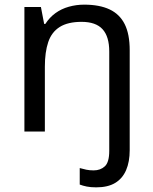

<svg xmlns="http://www.w3.org/2000/svg" viewBox="-20 -632 658 826"><path d="M394 174Q370 174 353 170.5Q336 167 323 162V91Q337 95 351 98Q365 101 383 101Q412 101 431 83.5Q450 66 450 17V-410Q450 -475 421 -506.5Q392 -538 331 -538Q272 -538 237 -516Q202 -494 187.5 -451Q173 -408 173 -345V-66H85V-602H156L170 -529H175Q193 -557 218.5 -575.5Q244 -594 276 -603Q308 -612 342 -612Q408 -612 451.5 -591.5Q495 -571 516.5 -528Q538 -485 538 -416V14Q538 64 522.5 100Q507 136 475.5 155Q444 174 394 174Z"/></svg>

Font: Noto Sans Malayalam UI
Style: Regular
Weight: 400
Designer: Jelle Bosma - Monotype Design Team
Foundry: Monotype Imaging Inc.
Version: Version 2.104